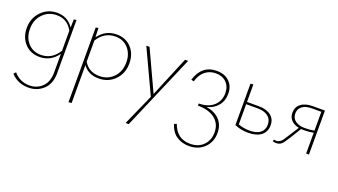

<svg xmlns="http://www.w3.org/2000/svg" viewBox="-60 -901 2951 1678"><g transform="rotate(20 1415.5 -61.5)"><path d="M406 -407 430 -410V85Q430 184 373 236.5Q316 289 235 289Q136 289 72 219L90 200Q149 268 238 268Q307 268 355 221.5Q403 175 403 86V-85Q338 4 235 4Q150 4 97.5 -53Q45 -110 45 -197Q45 -289 105 -350.5Q165 -412 252 -412Q350 -412 404 -331ZM240 -17Q343 -17 403 -114V-301Q354 -391 256 -391Q178 -391 126 -337Q74 -283 74 -199Q74 -119 120 -68Q166 -17 240 -17Z M805 -412Q890 -412 942 -355.5Q994 -299 994 -211Q994 -118 934.5 -57Q875 4 785 4Q689 4 638 -66V286L610 289V-406L634 -410L637 -325Q702 -412 805 -412ZM783 -18Q863 -18 914.5 -72Q966 -126 966 -210Q966 -289 920.5 -340Q875 -391 801 -391Q698 -391 638 -295V-98Q686 -18 783 -18Z M1440 -408H1469L1170 289H1141L1270 -1L1080 -408H1110L1284 -33Z M1758 -85Q1837 -72 1881.5 -25Q1926 22 1926 97Q1926 180 1871 234.5Q1816 289 1728 289Q1664 289 1614 256.5Q1564 224 1541 152L1564 143Q1608 267 1731 267Q1809 267 1854.5 220Q1900 173 1900 101Q1900 21 1842.5 -24.5Q1785 -70 1683 -70V-90Q1770 -90 1820.5 -135Q1871 -180 1871 -253Q1871 -315 1833.5 -352Q1796 -389 1735 -389Q1679 -389 1637 -356Q1595 -323 1576 -257L1551 -263Q1597 -412 1736 -412Q1809 -412 1853 -370Q1897 -328 1897 -257Q1897 -192 1859.5 -146Q1822 -100 1758 -85Z M2183 -247Q2257 -247 2298 -215Q2339 -183 2339 -125Q2339 -65 2296.5 -31Q2254 3 2175 3Q2107 3 2049 -22V-407L2075 -410V-247ZM2181 -19Q2246 -19 2280 -46Q2314 -73 2314 -122Q2314 -172 2278.5 -199Q2243 -226 2180 -226H2075V-38Q2123 -19 2181 -19Z M2630 -409H2741V0H2715V-193Q2675 -185 2625 -185Q2608 -185 2600 -186L2542 -91Q2503 -27 2486 -13Q2466 4 2438 4Q2419 4 2404 -1L2409 -18Q2421 -15 2432 -15Q2449 -15 2464 -25.5Q2479 -36 2486 -45.5Q2493 -55 2514 -89Q2519 -97 2522 -101L2578 -189Q2533 -198 2506.5 -225Q2480 -252 2480 -295Q2480 -348 2519.5 -378.5Q2559 -409 2630 -409ZM2628 -205Q2676 -205 2715 -213V-388H2627Q2569 -388 2537.5 -363.5Q2506 -339 2506 -297Q2506 -253 2539.5 -229Q2573 -205 2628 -205Z"/></g></svg>

Font: EauTestInfant Extralight
Style: Regular
Weight: 250
Designer: Christian Thalmann (Catharsis Fonts)
Version: Version 0.001;PS 000.001;hotconv 1.0.88;makeotf.lib2.5.64775